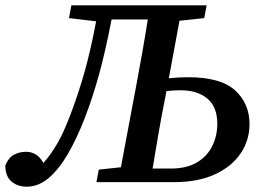

<svg xmlns="http://www.w3.org/2000/svg" viewBox="-61 -684 989 721"><path d="M558 -310Q545 -246 534 -181Q523 -116 512 -51H580Q640 -51 678.5 -74Q717 -97 736 -135.5Q755 -174 755 -219Q755 -283 717.5 -314Q680 -345 618 -345Q591 -345 564 -342ZM39 17Q5 17 -18 -2.5Q-41 -22 -41 -63Q-29 -92 -8.5 -103Q12 -114 37 -114Q56 -114 72.5 -104.5Q89 -95 102 -72Q131 -105 155 -146.5Q179 -188 204 -255Q233 -331 256 -412Q279 -493 300 -604L198 -616L207 -664H715L706 -616L613 -606L573 -390Q591 -392 609.5 -393Q628 -394 646 -394Q768 -394 822 -344.5Q876 -295 876 -218Q876 -158 843 -108.5Q810 -59 746.5 -29.5Q683 0 592 0H301L310 -47L393 -56L449 -354Q461 -418 472.5 -482.5Q484 -547 494 -611H358Q336 -496 311.5 -406.5Q287 -317 257 -240Q228 -165 194.5 -107Q161 -49 122.5 -16Q84 17 39 17Z"/></svg>

Font: Source Serif 4 Semibold
Style: Italic
Weight: 600
Italic angle: -12°
Designer: Frank Grießhammer
Foundry: Adobe
Version: Version 4.005;hotconv 1.1.0;makeotfexe 2.6.0